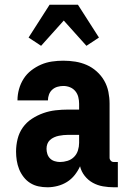

<svg xmlns="http://www.w3.org/2000/svg" viewBox="-20 -785 540 813"><path d="M181 8Q161 8 142.5 4Q124 0 108 -10Q92 -20 80 -35.5Q68 -51 61 -68.5Q54 -86 51 -105Q48 -124 48 -143Q48 -170 54.5 -196.5Q61 -223 76.5 -245Q92 -267 115 -282Q138 -297 163.5 -306Q189 -315 215.5 -318Q242 -321 269 -321H315V-346Q315 -360 311.5 -374Q308 -388 299 -399Q290 -410 276.5 -415.5Q263 -421 248 -421Q236 -421 223.5 -417.5Q211 -414 201.5 -405.5Q192 -397 187.5 -385Q183 -373 183 -360H54Q54 -384 60.5 -407.5Q67 -431 80 -451.5Q93 -472 112.5 -487Q132 -502 154 -511.5Q176 -521 200 -524.5Q224 -528 248 -528Q274 -528 299 -524Q324 -520 347 -510Q370 -500 389.5 -482.5Q409 -465 421.5 -443Q434 -421 439 -396Q444 -371 444 -346V-117Q444 -110 449 -104.5Q454 -99 462 -99H479V8H462Q439 8 416 4Q393 0 373 -11Q353 -22 338.5 -40.5Q324 -59 319 -81Q310 -61 296 -43.5Q282 -26 263.5 -14.5Q245 -3 223.5 2.5Q202 8 181 8ZM234 -99Q250 -99 266 -104Q282 -109 293.5 -120.5Q305 -132 310 -148Q315 -164 315 -180V-214H269Q259 -214 249 -213Q239 -212 229 -210Q219 -208 209 -203.5Q199 -199 191.5 -192Q184 -185 180.5 -175.5Q177 -166 177 -155Q177 -144 180.5 -133Q184 -122 192 -114Q200 -106 211.5 -102.5Q223 -99 234 -99ZM154 -591 101 -626 190 -765H310L399 -626L346 -591L250 -698Z"/></svg>

Font: Iosevka SS18 Heavy
Style: Regular
Weight: 900
Monospace: yes
Designer: Belleve Invis
Foundry: Belleve Invis
Version: Version 25.1.1; ttfautohint (v1.8.4)